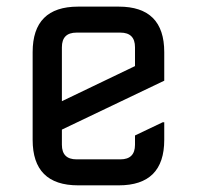

<svg xmlns="http://www.w3.org/2000/svg" viewBox="-20 -557 592 577"><path d="M336.9 0Q336.9 0 214.8 0Q78.1 0 78.1 -136.7V-400.4Q78.1 -537.1 214.8 -537.1H336.9Q473.6 -537.1 473.6 -400.4V-314.5L166 -167.5V-122.1Q166 -78.1 210 -78.1H341.8Q385.7 -78.1 385.7 -122.1V-149.9L468.8 -189.5H473.6V-136.7Q473.6 0 336.9 0ZM166 -252.9 385.7 -358.4V-415Q385.7 -459 341.8 -459H210Q166 -459 166 -415Z"/></svg>

Font: Nova Square
Style: Book
Weight: 400
Designer: Wojciech Kalinowski "wmk69" (wmk69@o2.pl)
Foundry: Wojciech Kalinowski "wmk69" (wmk69@o2.pl)
Version: Version 3.1.0; 2021-05-23